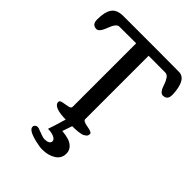

<svg xmlns="http://www.w3.org/2000/svg" viewBox="-281 -807 1155 1155"><g transform="rotate(45 296.5 -229.5)"><path d="M291 127.9Q270 114.3 231.9 114.3Q247.6 70.3 262.2 17.6L271 -8.3L325.7 -6.3V-5.9L302.2 62.5L302.7 64V62.5Q337.4 65.9 360.8 73.5Q384.3 81.1 400.1 98.4Q416 115.7 416 142.1Q416 182.6 381.1 204.8Q346.2 227.1 295.9 227.1Q272.9 227.1 238.3 218.8Q157.2 200.2 157.2 171.9Q157.2 162.6 164.1 156.2Q170.9 149.9 179.7 149.9Q188.5 149.9 200.2 155.3Q211.9 160.6 215.8 160.6Q246.6 173.8 262.9 173.8Q279.3 173.8 291.7 167.5Q304.2 161.1 304.2 148.7Q304.2 136.2 291 127.9ZM279.3 0Q161.1 0 161.1 -43.9Q161.1 -56.2 181.6 -59.8Q202.1 -63.5 222.7 -67.4Q243.2 -71.3 243.2 -84V-624.5L100.1 -624Q76.2 -624 56.4 -569.8Q36.6 -515.6 13.7 -515.6Q-24.4 -515.6 -24.4 -560.5Q-24.4 -623 -3.2 -654.5Q18.1 -686 73.7 -686H357.9Q512.7 -686 550.3 -685.1Q600.6 -682.6 613.3 -600.1Q616.7 -579.6 616.7 -557.6Q616.7 -515.6 578.6 -515.6Q553.7 -515.6 537.1 -569.8Q530.8 -590.3 519 -607.2Q507.3 -624 492.2 -624L349.1 -624.5V-84Q349.1 -69.8 390.9 -62.7Q432.6 -55.7 432.6 -43.9Q432.6 -26.9 424.1 -20.5Q415.5 -14.2 409.7 -10.7Q403.8 -7.3 392.8 -5.4Q381.8 -3.4 374 -2.2Q366.2 -1 352.1 -0.5Q337.9 0 330.1 0Q304.7 0 279.3 0Z"/></g></svg>

Font: Corben
Style: Regular
Weight: 400
Designer: vernon adams
Foundry: vernon adams
Version: Version 1.101